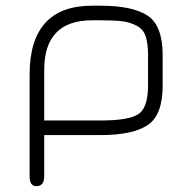

<svg xmlns="http://www.w3.org/2000/svg" viewBox="-20 -470 669 668"><path d="M495.1 -277.3Q495.1 -319.3 486.8 -343.8Q478.5 -368.2 455.6 -380.4Q432.6 -392.6 405.8 -396Q378.9 -399.4 329.1 -399.4H300.8Q133.8 -399.4 133.8 -226.6V-50.8H330.1Q425.8 -50.8 460.4 -72.3Q495.1 -93.8 495.1 -172.9ZM300.8 -450.2H329.1Q441.4 -450.2 493.7 -415.5Q545.9 -380.9 545.9 -278.3V-171.9Q545.9 -69.3 493.7 -34.7Q441.4 0 330.1 0H133.8V143.6Q133.8 177.7 106.4 177.7Q83 177.7 83 143.6V-210Q83 -450.2 300.8 -450.2Z"/></svg>

Font: Jura
Style: Book
Weight: 400
Version: Version 2.3